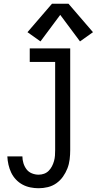

<svg xmlns="http://www.w3.org/2000/svg" viewBox="-20 -787 540 1020"><path d="M185 213Q210 213 234.5 207Q259 201 279.5 186.5Q300 172 314.5 151.5Q329 131 338 108Q347 85 350 60Q353 35 353 10V-530H138V-458H273V10Q273 25 272 39.5Q271 54 267 68.5Q263 83 256 96.5Q249 110 238.5 120.5Q228 131 214 136Q200 141 185 141Q167 141 149.5 134Q132 127 121 112.5Q110 98 104.5 80Q99 62 99 44H19Q20 66 25 88Q30 110 39.5 130Q49 150 64.5 166.5Q80 183 99.5 193.5Q119 204 141 208.5Q163 213 185 213ZM195 -567 300 -708 405 -567 474 -616 344 -767H256L126 -616Z"/></svg>

Font: Iosevka SS09
Style: Regular
Weight: 400
Monospace: yes
Designer: Belleve Invis
Foundry: Belleve Invis
Version: Version 5.2.1; ttfautohint (v1.8.3)